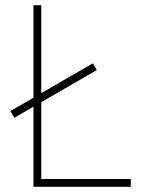

<svg xmlns="http://www.w3.org/2000/svg" viewBox="-20 -720 574 740"><path d="M139 -700V-361L338 -476L353 -450L139 -326V-30H484V0H109V-309L35 -266L20 -292L109 -343.5V-700Z"/></svg>

Font: Urbanist Thin
Style: Regular
Weight: 100
Designer: Corey Hu
Foundry: Corey Hu
Version: Version 1.330; ttfautohint (v1.8.4.7-5d5b)